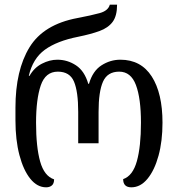

<svg xmlns="http://www.w3.org/2000/svg" viewBox="-20 -792 760 820"><path d="M177 8Q139 8 109.5 -28.5Q80 -65 63 -129.5Q46 -194 46 -278V-332Q46 -492 106 -590Q166 -688 311 -715Q369 -726 405.5 -736Q442 -746 449 -772H480Q480 -724 461 -698.5Q442 -673 405 -659.5Q368 -646 314 -635Q223 -617 171.5 -579.5Q120 -542 103 -468H106Q126 -503 159 -520Q192 -537 225 -537Q268 -537 304.5 -513Q341 -489 357 -434H360Q376 -489 413.5 -513Q451 -537 494 -537Q582 -537 628 -465.5Q674 -394 674 -268Q674 -189 657 -127Q640 -65 610 -28.5Q580 8 541 8Q506 8 506 -27Q547 -41 564.5 -103.5Q582 -166 582 -268Q582 -372 560.5 -429Q539 -486 489 -486Q439 -486 420 -443.5Q401 -401 401 -314V-180H314V-314Q314 -401 296 -443.5Q278 -486 227 -486Q174 -486 154 -427Q134 -368 134 -268Q134 -164 151.5 -102Q169 -40 211 -26Q211 -8 201.5 0Q192 8 177 8Z"/></svg>

Font: Noto Serif Georgian Condensed
Style: Regular
Weight: 400
Width: 3
Designer: Monotype Design Team, Akaki Razmadze
Foundry: Google LLC
Version: Version 2.003; ttfautohint (v1.8.4.7-5d5b)